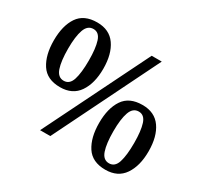

<svg xmlns="http://www.w3.org/2000/svg" viewBox="-151 -927 1200 1140"><g transform="rotate(30 449.5 -357.0)"><path d="M211 -280Q121 -280 81 -341.5Q41 -403 41 -503Q41 -604 81.5 -664Q122 -724 212 -724Q296 -724 338 -664Q380 -604 380 -503Q380 -403 338 -341.5Q296 -280 211 -280ZM237 0 590 -714H659L307 0ZM211 -324Q251 -324 266 -371Q281 -418 281 -503Q281 -586 266 -632.5Q251 -679 212 -679Q172 -679 155.5 -632.5Q139 -586 139 -503Q139 -418 155 -371Q171 -324 211 -324ZM689 10Q599 10 559 -51.5Q519 -113 519 -213Q519 -314 559.5 -374Q600 -434 690 -434Q774 -434 816 -374Q858 -314 858 -213Q858 -113 816 -51.5Q774 10 689 10ZM689 -34Q729 -34 744 -81Q759 -128 759 -213Q759 -296 744 -342.5Q729 -389 690 -389Q650 -389 633.5 -342.5Q617 -296 617 -213Q617 -128 633 -81Q649 -34 689 -34Z"/></g></svg>

Font: Noto Serif Tibetan Medium
Style: Regular
Weight: 500
Designer: Monotype Design Team
Foundry: Monotype Imaging Inc.
Version: Version 2.103; ttfautohint (v1.8.4.7-5d5b)